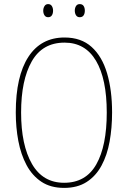

<svg xmlns="http://www.w3.org/2000/svg" viewBox="-20 -907 624 937"><path d="M527 -358Q527 -283 515 -216.5Q503 -150 475.5 -99Q448 -48 403 -19Q358 10 293 10Q227 10 182 -20Q137 -50 109.5 -101.5Q82 -153 69.5 -219Q57 -285 57 -358Q57 -535 118.5 -629.5Q180 -724 295 -724Q376 -724 427 -678Q478 -632 502.5 -549.5Q527 -467 527 -358ZM83 -358Q83 -199 136 -107Q189 -15 293 -15Q399 -15 450 -105Q501 -195 501 -358Q501 -522 448.5 -610.5Q396 -699 295 -699Q187 -699 135 -607.5Q83 -516 83 -358ZM191 -855Q191 -867 197 -877Q203 -887 215 -887Q227 -887 233 -877.5Q239 -868 239 -855Q239 -841 233 -832Q227 -823 215 -823Q203 -823 197 -832.5Q191 -842 191 -855ZM345 -855Q345 -868 351 -877.5Q357 -887 369 -887Q382 -887 388 -878Q394 -869 394 -855Q394 -841 388 -832Q382 -823 369 -823Q357 -823 351 -832.5Q345 -842 345 -855Z"/></svg>

Font: Noto Sans Khmer Condensed Thin
Style: Regular
Weight: 100
Width: 3
Designer: Danh Hong and the Monotype Design Team
Foundry: Monotype Imaging Inc.
Version: Version 2.004; ttfautohint (v1.8.4.7-5d5b)